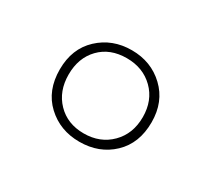

<svg xmlns="http://www.w3.org/2000/svg" viewBox="-68 -834 537 489"><g transform="rotate(30 201.0 -589.5)"><path d="M201 -455Q144 -455 105 -491.5Q66 -528 66 -590Q66 -651 105 -687.5Q144 -724 201 -724Q258 -724 297 -687Q336 -650 336 -590Q336 -528 297.5 -491.5Q259 -455 201 -455ZM200 -479Q248 -479 279 -510Q310 -541 310 -590Q310 -639 279 -669.5Q248 -700 200 -700Q151 -700 121.5 -669.5Q92 -639 92 -590Q92 -541 122 -510Q152 -479 200 -479Z"/></g></svg>

Font: Noto Sans Thai SemCond Thin
Style: Regular
Weight: 100
Width: 4
Designer: Monotype Design Team
Foundry: Monotype Imaging Inc.
Version: Version 2.002; ttfautohint (v1.8.4.7-5d5b)